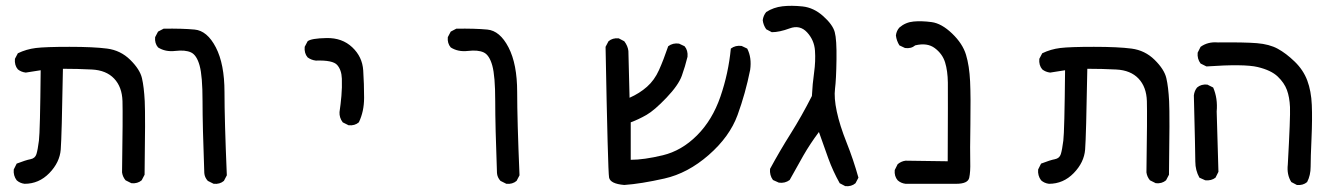

<svg xmlns="http://www.w3.org/2000/svg" viewBox="-20 -511 4540 656"><path d="M64 117Q48 115 37 105Q25 89 27 68L37 48Q68 36 84 33Q100 30 104.5 15.5Q109 1 113 -30.5Q117 -62 119 -271L68 -263Q52 -265 41 -274Q29 -288 31 -310L41 -329Q70 -343 102.5 -347Q135 -351 217.5 -351Q300 -351 346 -345Q392 -339 425 -306.5Q458 -274 465 -244Q472 -214 474.5 -165.5Q477 -117 474 86L464 105Q450 117 429 115L409 105Q399 93 397 78Q400 -117 398.5 -165.5Q397 -214 370 -242.5Q343 -271 294 -273.5Q245 -276 195 -276Q191 -44 187.5 0Q184 44 148.5 80.5Q113 117 64 117Z M710 117 690 107Q679 95 678 80Q672 -81 672 -166Q672 -251 662 -287Q652 -323 632.5 -332Q613 -341 579 -337Q545 -333 520 -349Q508 -363 510 -384L520 -403L539 -413Q602 -414 645 -410Q688 -406 717.5 -349Q747 -292 747 -196.5Q747 -101 755 88L745 107Q731 119 710 117Z M1171 -83 1151 -93Q1139 -109 1140 -128Q1144 -155 1146.5 -183.5Q1149 -212 1148 -242Q1147 -272 1132 -289Q1117 -306 1059 -304Q1043 -306 1031 -315Q1019 -329 1021 -351L1031 -370Q1043 -380 1096 -381Q1149 -382 1183.5 -349.5Q1218 -317 1221 -270.5Q1224 -224 1224 -177Q1224 -130 1206 -93Q1192 -81 1171 -83Z M1710 117 1690 107Q1679 95 1678 80Q1672 -81 1672 -166Q1672 -251 1662 -287Q1652 -323 1632.5 -332Q1613 -341 1579 -337Q1545 -333 1520 -349Q1508 -363 1510 -384L1520 -403L1539 -413Q1602 -414 1645 -410Q1688 -406 1717.5 -349Q1747 -292 1747 -196.5Q1747 -101 1755 88L1745 107Q1731 119 1710 117Z M2113 121Q2065 117 2061 95.5Q2057 74 2049 -351L2059 -370Q2073 -382 2094 -380L2113 -370Q2125 -354 2127 -337L2131 -177Q2165 -192 2190.5 -214.5Q2216 -237 2231.5 -271.5Q2247 -306 2263 -353Q2279 -365 2300 -362L2319 -353Q2331 -339 2329 -317Q2321 -284 2309.5 -252Q2298 -220 2257 -177Q2216 -134 2189 -118.5Q2162 -103 2135 -93V35Q2180 35 2244.5 19.5Q2309 4 2361.5 -48.5Q2414 -101 2441.5 -181Q2469 -261 2477 -345Q2493 -357 2514 -354L2533 -345Q2549 -314 2543 -272Q2527 -192 2500 -118Q2473 -44 2401.5 18.5Q2330 81 2250 99Q2170 117 2113 121Z M2868 125 2849 115Q2826 74 2810 30Q2794 -14 2778 -60Q2748 -20 2724.5 21Q2701 62 2678 104Q2662 116 2641 113L2621 104Q2609 88 2611 66Q2644 5 2681.5 -54.5Q2719 -114 2754 -183Q2756 -224 2761.5 -263Q2767 -302 2764.5 -338Q2762 -374 2737.5 -400.5Q2713 -427 2678 -414Q2643 -401 2617 -401L2598 -411Q2588 -425 2586 -442Q2588 -458 2598 -470Q2623 -486 2653.5 -489.5Q2684 -493 2722 -489Q2760 -485 2792.5 -456Q2825 -427 2832 -401.5Q2839 -376 2838 -307.5Q2837 -239 2833 -208Q2829 -177 2839 -130Q2849 -83 2872.5 -24Q2896 35 2913 96L2903 115Q2889 127 2868 125Z M3074 117Q3058 115 3047 105Q3035 91 3037 70L3047 50Q3059 40 3074 38L3218 40Q3219 -188 3218.5 -228.5Q3218 -269 3209 -298Q3200 -327 3174 -346.5Q3148 -366 3107 -356Q3093 -344 3072 -347L3053 -356Q3043 -372 3041 -390Q3043 -406 3053 -417Q3074 -435 3101.5 -437.5Q3129 -440 3163 -435.5Q3197 -431 3233 -396.5Q3269 -362 3280.5 -324Q3292 -286 3294.5 -233Q3297 -180 3295.5 -86.5Q3294 7 3295 41.5Q3296 76 3291.5 96.5Q3287 117 3246.5 117Q3206 117 3074 117Z M3564 117Q3548 115 3537 105Q3525 89 3527 68L3537 48Q3568 36 3584 33Q3600 30 3604.5 15.5Q3609 1 3613 -30.5Q3617 -62 3619 -271L3568 -263Q3552 -265 3541 -274Q3529 -288 3531 -310L3541 -329Q3570 -343 3602.5 -347Q3635 -351 3717.5 -351Q3800 -351 3846 -345Q3892 -339 3925 -306.5Q3958 -274 3965 -244Q3972 -214 3974.5 -165.5Q3977 -117 3974 86L3964 105Q3950 117 3929 115L3909 105Q3899 93 3897 78Q3900 -117 3898.5 -165.5Q3897 -214 3870 -242.5Q3843 -271 3794 -273.5Q3745 -276 3695 -276Q3691 -44 3687.5 0Q3684 44 3648.5 80.5Q3613 117 3564 117Z M4411 121 4392 111Q4376 86 4380 51Q4389 -111 4387.5 -145Q4386 -179 4377 -203.5Q4368 -228 4345.5 -249.5Q4323 -271 4277 -282Q4231 -293 4102 -284L4082 -294Q4070 -310 4072 -331L4082 -351Q4107 -369 4141 -366Q4232 -367 4274.5 -363.5Q4317 -360 4345.5 -344.5Q4374 -329 4403.5 -300.5Q4433 -272 4446.5 -236Q4460 -200 4462 -152.5Q4464 -105 4461 -38Q4458 29 4458 58.5Q4458 88 4446 111Q4432 123 4411 121ZM4098 105 4078 96Q4064 71 4064 41Q4064 11 4059 -185Q4061 -201 4070 -212Q4084 -224 4105 -222L4125 -212Q4141 -175 4137 -130L4143 76L4133 96Q4119 107 4098 105Z"/></svg>

Font: NaniFont Regular
Style: Regular
Weight: 400
Designer: Nanigashitei
Version: Version 1.036